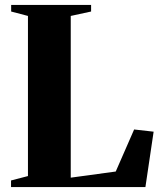

<svg xmlns="http://www.w3.org/2000/svg" viewBox="-20 -763 652 783"><path d="M25 0V-27L94 -45V-698L25.5 -716V-743H351.5V-716L268.5 -698V-38.5L452 -63.5L527 -235L606.5 -226L573 0Z"/></svg>

Font: Merriweather 120pt ExtraBold
Style: Regular
Weight: 800
Version: Version 2.100